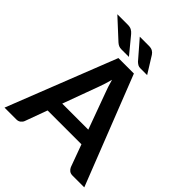

<svg xmlns="http://www.w3.org/2000/svg" viewBox="-253 -1056 1201 1201"><g transform="rotate(45 347.0 -456.0)"><path d="M0 0ZM700 0H596Q578.5 0 567.5 -8.8Q556.5 -17.5 551 -30.5L497 -178H197.5L143.5 -30.5Q139.5 -19 128 -9.5Q116.5 0 99.5 0H-5.5L279 -723H416ZM232 -273H462.5L374.5 -513.5Q368 -529.5 361 -551.2Q354 -573 347 -598.5Q340 -573 333.2 -551Q326.5 -529 320 -512.5ZM359.5 -912Q379.5 -912 392 -905Q404.5 -898 412.5 -885.5L481.5 -774.5H423Q409 -774.5 400.5 -779.2Q392 -784 382.5 -792.5L279 -912ZM173 -912Q193 -912 206 -904.8Q219 -897.5 229 -885.5L320.5 -774.5H254.5Q240.5 -774.5 230.2 -779Q220 -783.5 210 -792.5L80.5 -912Z"/></g></svg>

Font: Lato
Style: Bold
Weight: 700
Designer: Lukasz Dziedzic
Foundry: tyPoland Lukasz Dziedzic
Version: Version 2.007; 2014-02-27